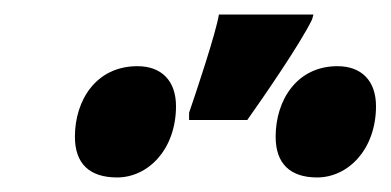

<svg xmlns="http://www.w3.org/2000/svg" viewBox="-20 -858 537 264"><path d="M240 -693H320C342 -724 393 -798 409 -831L411 -838H281C277 -813 250 -732 240 -703ZM141 -614C184 -614 222 -653 222 -712C222 -747 202 -767 169 -767C112 -767 83 -720 83 -670C83 -633 103 -614 141 -614ZM416 -614C459 -614 497 -653 497 -712C497 -747 477 -767 444 -767C388 -767 359 -720 359 -670C359 -633 379 -614 416 -614Z"/></svg>

Font: Noto Sans UI Condensed Black
Style: Italic
Weight: 900
Width: 3
Italic angle: -192°
Designer: Monotype Design Team
Foundry: Monotype Imaging Inc.
Version: Version 1.901